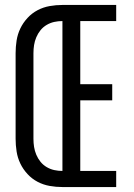

<svg xmlns="http://www.w3.org/2000/svg" viewBox="-20 -755 540 775"><path d="M232 0V-735H449V-670H304V-415H433V-350H304V-65H449V0ZM232 0Q206 0 180.5 -4.5Q155 -9 132 -21Q109 -33 91 -52.5Q73 -72 62 -95Q51 -118 47 -143.5Q43 -169 43 -195V-540Q43 -566 47 -591.5Q51 -617 62 -640Q73 -663 91 -682.5Q109 -702 132 -714Q155 -726 180.5 -730.5Q206 -735 232 -735V-670Q215 -670 199 -666.5Q183 -663 168.5 -654.5Q154 -646 143.5 -633Q133 -620 126.5 -604.5Q120 -589 117.5 -573Q115 -557 115 -540V-195Q115 -178 117.5 -162Q120 -146 126.5 -130.5Q133 -115 143.5 -102Q154 -89 168.5 -80.5Q183 -72 199 -68.5Q215 -65 232 -65Z"/></svg>

Font: Iosevka Fixed
Style: Regular
Weight: 400
Monospace: yes
Designer: Belleve Invis
Foundry: Belleve Invis
Version: Version 33.2.4